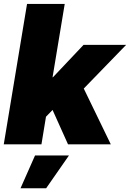

<svg xmlns="http://www.w3.org/2000/svg" viewBox="-20 -748 674 995"><path d="M-0.5 0 120.1 -727.5H315.4L252.4 -347.7H254.4L413.1 -515.6H633.8L414.1 -289.1L554.2 0H332.5L252.4 -178.2L218.3 -143.1L194.8 0ZM86.4 227.5 161.6 57.6H337.4L219.2 227.5Z"/></svg>

Font: Inter Display Black
Style: Italic
Weight: 900
Italic angle: -9.39999°
Designer: Rasmus Andersson
Foundry: rsms
Version: Version 4.000;git-a52131595